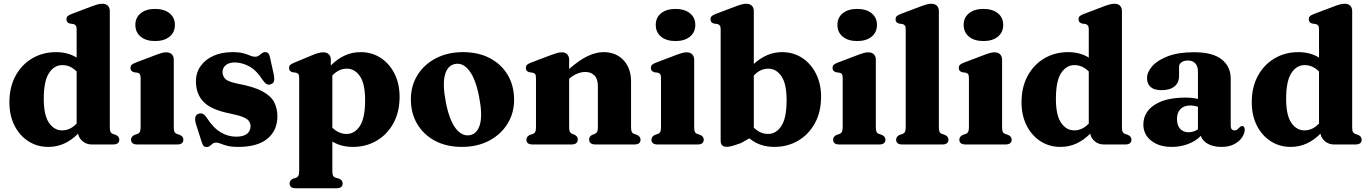

<svg xmlns="http://www.w3.org/2000/svg" viewBox="-20 -769 7296 1022"><path d="M30 -224.5Q30 -305.5 62.8 -365.5Q95.5 -425.5 151.8 -458.5Q208 -491.5 278.5 -491.5Q341 -491.5 388 -462.5V-612Q388 -626.5 383.8 -632.5Q379.5 -638.5 371 -641L352.5 -643.5Q333.5 -648.5 333.5 -666Q333.5 -676.5 339.2 -682.5Q345 -688.5 361 -694.5L462.5 -733Q484.5 -741.5 498.5 -745.2Q512.5 -749 525 -749Q544.5 -749 554.5 -738.2Q564.5 -727.5 564.5 -710.5V-93.5Q564.5 -75 568.2 -67.2Q572 -59.5 580 -56.5L595 -51.5Q615 -43.5 615 -25.5Q615 0 582 0H467.5Q441 0 420.8 -16.2Q400.5 -32.5 395.5 -57.5Q362 -23.5 322.5 -5.2Q283 13 237 13Q178 13 131 -17.2Q84 -47.5 57 -101Q30 -154.5 30 -224.5ZM213 -243Q213 -155.5 240.8 -115.2Q268.5 -75 310.5 -75Q354 -75 388 -111.5V-388.5Q354 -422.5 312 -422.5Q268.5 -422.5 240.8 -380Q213 -337.5 213 -243Z M805.5 -550.5Q757.5 -550.5 729 -573.8Q700.5 -597 700.5 -636.5Q700.5 -675.5 729 -698.5Q757.5 -721.5 805.5 -721.5Q854 -721.5 882.5 -698.5Q911 -675.5 911 -636.5Q911 -597 882.5 -573.8Q854 -550.5 805.5 -550.5ZM905 -451.5V-93.5Q905 -75 908.8 -67.2Q912.5 -59.5 921 -56.5L935.5 -51.5Q956 -43.5 956 -25.5Q956 0 923 0H710.5Q677.5 0 677.5 -25.5Q677.5 -43 697.5 -51.5L713 -56.5Q721 -60 724.8 -67.5Q728.5 -75 728.5 -93V-353Q728.5 -367.5 724.5 -373.8Q720.5 -380 711.5 -382L693 -384.5Q674.5 -390 674.5 -407Q674.5 -417.5 680.2 -423.5Q686 -429.5 701.5 -435.5L803 -474Q826.5 -483 840.2 -486.8Q854 -490.5 864 -490.5Q884.5 -490.5 894.8 -479.5Q905 -468.5 905 -451.5Z M1230 -436.5Q1198 -436.5 1181.2 -421.8Q1164.5 -407 1164.5 -385Q1164.5 -365 1178.8 -349.5Q1193 -334 1246 -323.5Q1331.5 -307.5 1377 -282.8Q1422.5 -258 1439.5 -224.8Q1456.5 -191.5 1456.5 -150Q1456.5 -74.5 1403.5 -30.8Q1350.5 13 1248 13Q1212.5 13 1190.5 7.2Q1168.5 1.5 1154.8 -4.2Q1141 -10 1130.5 -10Q1119 -10 1111.8 -4.2Q1104.5 1.5 1097.5 7.5Q1090.5 13.5 1079.5 13.5Q1068.5 13.5 1063.2 7.2Q1058 1 1053 -15L1023 -109Q1010 -153 1035.5 -163Q1060.5 -172.5 1079.5 -144Q1113.5 -90 1153 -65.8Q1192.5 -41.5 1237 -41.5Q1275.5 -41.5 1294.5 -56.5Q1313.5 -71.5 1313.5 -96.5Q1313.5 -112 1305.5 -123.8Q1297.5 -135.5 1275 -145.2Q1252.5 -155 1208 -164Q1105 -184 1064 -226.2Q1023 -268.5 1023 -336Q1023 -382.5 1048 -417.5Q1073 -452.5 1116.5 -472Q1160 -491.5 1217 -491.5Q1253.5 -491.5 1275.2 -485.5Q1297 -479.5 1310.8 -473.2Q1324.5 -467 1337.5 -467Q1350 -467 1358.2 -473.2Q1366.5 -479.5 1374 -485.5Q1381.5 -491.5 1392.5 -491.5Q1412.5 -491.5 1417.5 -462L1437.5 -371.5Q1441.5 -349.5 1438.8 -337.8Q1436 -326 1423 -321Q1409.5 -315.5 1399.2 -321.5Q1389 -327.5 1378 -343.5Q1345 -395 1306.5 -415.8Q1268 -436.5 1230 -436.5Z M1741 -451.5V-420.5Q1774.5 -454.5 1814 -473Q1853.5 -491.5 1899.5 -491.5Q1959 -491.5 2005.8 -461.2Q2052.5 -431 2079.8 -377.2Q2107 -323.5 2107 -254Q2107 -173 2074 -113Q2041 -53 1984.8 -20Q1928.5 13 1858.5 13Q1796 13 1749 -15.5V139.5Q1749 158 1752.8 165.8Q1756.5 173.5 1765 176.5L1783.5 181.5Q1804 189.5 1804 207.5Q1804 233 1770.5 233H1554.5Q1521.5 233 1521.5 207.5Q1521.5 190 1541.5 181.5L1557 176.5Q1565 173.5 1568.8 165.8Q1572.5 158 1572.5 140V-353Q1572.5 -367.5 1568.5 -373.8Q1564.5 -380 1555.5 -382L1537 -384.5Q1518.5 -389.5 1518.5 -407Q1518.5 -417.5 1524.2 -423Q1530 -428.5 1545.5 -435L1639 -474Q1660.5 -483 1674.5 -486.8Q1688.5 -490.5 1700 -490.5Q1720.5 -490.5 1730.8 -479.5Q1741 -468.5 1741 -451.5ZM1826 -403.5Q1783 -403.5 1749 -367V-89.5Q1783 -56 1825 -56Q1868 -56 1895.8 -98.5Q1923.5 -141 1923.5 -235.5Q1923.5 -323 1896 -363.2Q1868.5 -403.5 1826 -403.5Z M2445 -491.5Q2526 -491.5 2587.2 -459.5Q2648.5 -427.5 2682.5 -370.2Q2716.5 -313 2716.5 -237.5Q2716.5 -166.5 2681.2 -109.8Q2646 -53 2583.2 -20Q2520.5 13 2438.5 13Q2357.5 13 2296.2 -19.2Q2235 -51.5 2201 -108.8Q2167 -166 2167 -240.5Q2167 -312.5 2202.2 -369.2Q2237.5 -426 2300.2 -458.8Q2363 -491.5 2445 -491.5ZM2481 -49.5Q2521 -57 2535 -107.5Q2549 -158 2530 -255Q2511.5 -349.5 2477.8 -393Q2444 -436.5 2402.5 -428.5Q2362.5 -421 2348.5 -370.8Q2334.5 -320.5 2353.5 -223Q2372 -129 2405.8 -85.5Q2439.5 -42 2481 -49.5Z M3009.5 -451.5V-402Q3066.5 -451.5 3110.2 -471.5Q3154 -491.5 3192.5 -491.5Q3258.5 -491.5 3298.8 -448.8Q3339 -406 3339 -335.5V-94Q3339 -75.5 3342.8 -67.5Q3346.5 -59.5 3355.5 -56.5L3369.5 -51.5Q3389.5 -43 3389.5 -25.5Q3389.5 0 3357 0H3149.5Q3116 0 3116 -27Q3116 -43 3132 -51L3146.5 -56.5Q3155 -60.5 3158.8 -68Q3162.5 -75.5 3162.5 -94V-310Q3162.5 -348 3144.5 -367Q3126.5 -386 3095 -386Q3075.5 -386 3053.8 -377.5Q3032 -369 3011.5 -351L3009.5 -349.5V-93.5Q3009.5 -75 3013.2 -67.8Q3017 -60.5 3025.5 -56.5L3039.5 -51Q3055.5 -43 3055.5 -27Q3055.5 0 3022 0H2815Q2782 0 2782 -25.5Q2782 -43 2802 -51.5L2817.5 -56.5Q2825.5 -60 2829.2 -67.5Q2833 -75 2833 -93V-353Q2833 -367.5 2829 -373.8Q2825 -380 2816 -382L2797.5 -384.5Q2779 -390 2779 -407Q2779 -417.5 2784.8 -423.5Q2790.5 -429.5 2806 -435.5L2907.5 -474Q2930 -482.5 2943.8 -486.5Q2957.5 -490.5 2970.5 -490.5Q2989.5 -490.5 2999.5 -479.5Q3009.5 -468.5 3009.5 -451.5Z M3575.5 -550.5Q3527.5 -550.5 3499 -573.8Q3470.5 -597 3470.5 -636.5Q3470.5 -675.5 3499 -698.5Q3527.5 -721.5 3575.5 -721.5Q3624 -721.5 3652.5 -698.5Q3681 -675.5 3681 -636.5Q3681 -597 3652.5 -573.8Q3624 -550.5 3575.5 -550.5ZM3675 -451.5V-93.5Q3675 -75 3678.8 -67.2Q3682.5 -59.5 3691 -56.5L3705.5 -51.5Q3726 -43.5 3726 -25.5Q3726 0 3693 0H3480.5Q3447.5 0 3447.5 -25.5Q3447.5 -43 3467.5 -51.5L3483 -56.5Q3491 -60 3494.8 -67.5Q3498.5 -75 3498.5 -93V-353Q3498.5 -367.5 3494.5 -373.8Q3490.5 -380 3481.5 -382L3463 -384.5Q3444.5 -390 3444.5 -407Q3444.5 -417.5 3450.2 -423.5Q3456 -429.5 3471.5 -435.5L3573 -474Q3596.5 -483 3610.2 -486.8Q3624 -490.5 3634 -490.5Q3654.5 -490.5 3664.8 -479.5Q3675 -468.5 3675 -451.5Z M3992.5 -710.5V-428.5Q4025 -458.5 4062.5 -475Q4100 -491.5 4143 -491.5Q4202.5 -491.5 4249.2 -461.2Q4296 -431 4323.2 -377.2Q4350.5 -323.5 4350.5 -254Q4350.5 -173 4317.5 -113Q4284.5 -53 4228.2 -20Q4172 13 4102 13Q4023.5 13 3969 -32.5L3923 -7Q3889 5 3874.8 8.8Q3860.5 12.5 3848 12.5Q3816 12.5 3816 -19.5V-612Q3816 -626.5 3812 -632.5Q3808 -638.5 3799 -641L3780.5 -643.5Q3762 -648.5 3762 -666Q3762 -676.5 3767.8 -682.5Q3773.5 -688.5 3789 -694.5L3890.5 -733Q3914 -742 3927.8 -745.5Q3941.5 -749 3951.5 -749Q3972 -749 3982.2 -738.2Q3992.5 -727.5 3992.5 -710.5ZM4069.5 -403.5Q4026.5 -403.5 3992.5 -367V-89.5Q4026.5 -56 4068.5 -56Q4111.5 -56 4139.2 -98.5Q4167 -141 4167 -235.5Q4167 -323 4139.5 -363.2Q4112 -403.5 4069.5 -403.5Z M4542.5 -550.5Q4494.5 -550.5 4466 -573.8Q4437.5 -597 4437.5 -636.5Q4437.5 -675.5 4466 -698.5Q4494.5 -721.5 4542.5 -721.5Q4591 -721.5 4619.5 -698.5Q4648 -675.5 4648 -636.5Q4648 -597 4619.5 -573.8Q4591 -550.5 4542.5 -550.5ZM4642 -451.5V-93.5Q4642 -75 4645.8 -67.2Q4649.5 -59.5 4658 -56.5L4672.5 -51.5Q4693 -43.5 4693 -25.5Q4693 0 4660 0H4447.5Q4414.5 0 4414.5 -25.5Q4414.5 -43 4434.5 -51.5L4450 -56.5Q4458 -60 4461.8 -67.5Q4465.5 -75 4465.5 -93V-353Q4465.5 -367.5 4461.5 -373.8Q4457.5 -380 4448.5 -382L4430 -384.5Q4411.5 -390 4411.5 -407Q4411.5 -417.5 4417.2 -423.5Q4423 -429.5 4438.5 -435.5L4540 -474Q4563.5 -483 4577.2 -486.8Q4591 -490.5 4601 -490.5Q4621.5 -490.5 4631.8 -479.5Q4642 -468.5 4642 -451.5Z M4977.5 -710.5V-93.5Q4977.5 -75 4981.2 -67.2Q4985 -59.5 4993.5 -56.5L5008 -51.5Q5028.5 -43.5 5028.5 -25.5Q5028.5 0 4995.5 0H4783Q4750 0 4750 -25.5Q4750 -43 4770 -51.5L4785.5 -56.5Q4793.5 -60 4797.2 -67.5Q4801 -75 4801 -93V-612Q4801 -626.5 4797 -632.5Q4793 -638.5 4784 -641L4765.5 -643.5Q4747 -648.5 4747 -666Q4747 -676.5 4752.8 -682.5Q4758.5 -688.5 4774 -694.5L4875.5 -733Q4899 -742 4912.8 -745.5Q4926.5 -749 4936.5 -749Q4957 -749 4967.2 -738.2Q4977.5 -727.5 4977.5 -710.5Z M5214.5 -550.5Q5166.5 -550.5 5138 -573.8Q5109.5 -597 5109.5 -636.5Q5109.5 -675.5 5138 -698.5Q5166.5 -721.5 5214.5 -721.5Q5263 -721.5 5291.5 -698.5Q5320 -675.5 5320 -636.5Q5320 -597 5291.5 -573.8Q5263 -550.5 5214.5 -550.5ZM5314 -451.5V-93.5Q5314 -75 5317.8 -67.2Q5321.5 -59.5 5330 -56.5L5344.5 -51.5Q5365 -43.5 5365 -25.5Q5365 0 5332 0H5119.5Q5086.5 0 5086.5 -25.5Q5086.5 -43 5106.5 -51.5L5122 -56.5Q5130 -60 5133.8 -67.5Q5137.5 -75 5137.5 -93V-353Q5137.5 -367.5 5133.5 -373.8Q5129.5 -380 5120.5 -382L5102 -384.5Q5083.5 -390 5083.5 -407Q5083.5 -417.5 5089.2 -423.5Q5095 -429.5 5110.5 -435.5L5212 -474Q5235.5 -483 5249.2 -486.8Q5263 -490.5 5273 -490.5Q5293.5 -490.5 5303.8 -479.5Q5314 -468.5 5314 -451.5Z M5417.5 -224.5Q5417.5 -305.5 5450.2 -365.5Q5483 -425.5 5539.2 -458.5Q5595.5 -491.5 5666 -491.5Q5728.5 -491.5 5775.5 -462.5V-612Q5775.5 -626.5 5771.2 -632.5Q5767 -638.5 5758.5 -641L5740 -643.5Q5721 -648.5 5721 -666Q5721 -676.5 5726.8 -682.5Q5732.5 -688.5 5748.5 -694.5L5850 -733Q5872 -741.5 5886 -745.2Q5900 -749 5912.5 -749Q5932 -749 5942 -738.2Q5952 -727.5 5952 -710.5V-93.5Q5952 -75 5955.8 -67.2Q5959.5 -59.5 5967.5 -56.5L5982.5 -51.5Q6002.5 -43.5 6002.5 -25.5Q6002.5 0 5969.5 0H5855Q5828.5 0 5808.2 -16.2Q5788 -32.5 5783 -57.5Q5749.5 -23.5 5710 -5.2Q5670.5 13 5624.5 13Q5565.5 13 5518.5 -17.2Q5471.5 -47.5 5444.5 -101Q5417.5 -154.5 5417.5 -224.5ZM5600.5 -243Q5600.5 -155.5 5628.2 -115.2Q5656 -75 5698 -75Q5741.5 -75 5775.5 -111.5V-388.5Q5741.5 -422.5 5699.5 -422.5Q5656 -422.5 5628.2 -380Q5600.5 -337.5 5600.5 -243Z M6066 -105.5Q6066 -171.5 6125 -210.5Q6184 -249.5 6290 -249.5Q6327.5 -249.5 6356.5 -242.5V-389Q6356.5 -416 6342.5 -431.5Q6328.5 -447 6303 -447Q6282 -447 6269 -437.5Q6256 -428 6256 -414V-364.5Q6256 -328.5 6231.5 -308.8Q6207 -289 6162.5 -289Q6123.5 -289 6104.5 -306Q6085.5 -323 6085.5 -353Q6085.5 -385.5 6113.5 -417Q6141.5 -448.5 6197 -469.8Q6252.5 -491 6335.5 -491Q6434.5 -491 6482.8 -453Q6531 -415 6531 -349.5V-100Q6531 -75 6552 -75Q6561.5 -75 6566.8 -80Q6572 -85 6576.5 -89.5Q6579.5 -93 6583 -95.5Q6586.5 -98 6591 -98Q6605.5 -98 6605.5 -78.5Q6605.5 -59 6591.5 -37.8Q6577.5 -16.5 6550 -1.8Q6522.5 13 6481.5 13Q6439 13 6409.8 -3Q6380.5 -19 6372 -46Q6344.5 -17.5 6303.5 -2.2Q6262.5 13 6217.5 13Q6149.5 13 6107.8 -20.2Q6066 -53.5 6066 -105.5ZM6245 -136Q6245 -101 6262 -83Q6279 -65 6306 -65Q6333 -65 6356.5 -80.5V-200.5Q6337 -207.5 6315.5 -207.5Q6282.5 -207.5 6263.8 -188.8Q6245 -170 6245 -136Z M6643 -224.5Q6643 -305.5 6675.8 -365.5Q6708.5 -425.5 6764.8 -458.5Q6821 -491.5 6891.5 -491.5Q6954 -491.5 7001 -462.5V-612Q7001 -626.5 6996.8 -632.5Q6992.5 -638.5 6984 -641L6965.5 -643.5Q6946.5 -648.5 6946.5 -666Q6946.5 -676.5 6952.2 -682.5Q6958 -688.5 6974 -694.5L7075.5 -733Q7097.5 -741.5 7111.5 -745.2Q7125.5 -749 7138 -749Q7157.5 -749 7167.5 -738.2Q7177.5 -727.5 7177.5 -710.5V-93.5Q7177.5 -75 7181.2 -67.2Q7185 -59.5 7193 -56.5L7208 -51.5Q7228 -43.5 7228 -25.5Q7228 0 7195 0H7080.5Q7054 0 7033.8 -16.2Q7013.5 -32.5 7008.5 -57.5Q6975 -23.5 6935.5 -5.2Q6896 13 6850 13Q6791 13 6744 -17.2Q6697 -47.5 6670 -101Q6643 -154.5 6643 -224.5ZM6826 -243Q6826 -155.5 6853.8 -115.2Q6881.5 -75 6923.5 -75Q6967 -75 7001 -111.5V-388.5Q6967 -422.5 6925 -422.5Q6881.5 -422.5 6853.8 -380Q6826 -337.5 6826 -243Z"/></svg>

Font: Fraunces 9pt
Style: Bold
Weight: 700
Version: Version 1.000;[b76b70a41]